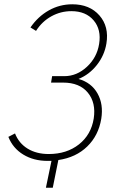

<svg xmlns="http://www.w3.org/2000/svg" viewBox="-20 -740 563 895"><path d="M476 -537Q467 -482 431.5 -437Q396 -392 346 -372Q406 -355 434.5 -304.5Q463 -254 452 -186Q439 -108 386.5 -57Q334 -6 252 6L226 135H194L220 10H202Q137 10 88.5 -19.5Q40 -49 19 -102L50 -118Q68 -72 109 -47Q150 -22 207 -22Q291 -22 348 -67Q405 -112 417 -188Q428 -261 389.5 -308Q351 -355 274 -355H218L223 -385H280Q338 -385 385 -428.5Q432 -472 442 -535Q453 -602 416.5 -645Q380 -688 313 -688Q263 -688 219.5 -664Q176 -640 148 -596L122 -612Q157 -663 207.5 -691.5Q258 -720 317 -720Q398 -720 443.5 -668Q489 -616 476 -537Z"/></svg>

Font: Raleway-v4020 ExtraLight
Style: Italic
Weight: 275
Italic angle: -12°
Designer: Matt McInerney, Pablo Impallari, Rodrigo Fuenzalida
Foundry: Matt McInerney, Pablo Impallari, Rodrigo Fuenzalida
Version: Version 4.020;PS 004.020;hotconv 1.0.88;makeotf.lib2.5.64775